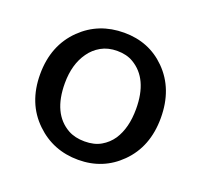

<svg xmlns="http://www.w3.org/2000/svg" viewBox="-97 -624 778 741"><g transform="rotate(20 291.5 -253.0)"><path d="M43 -252.9Q43 -371.6 118.7 -445.3Q189.5 -514.2 293.9 -514.2Q396.5 -514.2 465.3 -445.3Q538.6 -372.1 538.6 -252.9Q538.6 -134.3 464.8 -61.5Q395 7.8 293.5 7.8Q190.4 7.8 118.7 -61.5Q43 -134.3 43 -252.9ZM144.5 -252.9Q144.5 -127.9 224.6 -83Q252.9 -67.4 292.5 -67.4Q332 -67.4 359.4 -83.3Q386.7 -99.1 404.3 -125Q437 -174.8 437 -252.9Q437 -377 358.4 -422.9Q331.1 -439 293 -439Q254.9 -439 226.8 -423.1Q198.7 -407.2 180.7 -381.3Q144.5 -330.6 144.5 -252.9Z"/></g></svg>

Font: Inder
Style: Regular
Weight: 400
Designer: Irina Smirnova
Foundry: Irina Smirnova
Version: Version 1.001